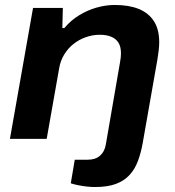

<svg xmlns="http://www.w3.org/2000/svg" viewBox="-20 -559 706 773"><path d="M362 194Q347 194 329 192Q311 190 294 186.5Q277 183 265 179L281 84H334Q364 84 382.5 68Q401 52 406 23L463 -307Q465 -317 466 -326.5Q467 -336 467 -344Q467 -371 457 -387Q447 -403 428 -411Q409 -419 382 -419Q353 -419 326 -409.5Q299 -400 276.5 -382.5Q254 -365 238.5 -339.5Q223 -314 218 -283L168 0H20L113 -527H233L231 -446H239Q265 -477 298.5 -497.5Q332 -518 369 -528.5Q406 -539 442 -539Q499 -539 538.5 -523Q578 -507 599.5 -474Q621 -441 621 -389Q621 -373 619 -356.5Q617 -340 614 -321L554 20Q547 58 535 90Q523 122 501.5 145.5Q480 169 446.5 181.5Q413 194 362 194Z"/></svg>

Font: Archivo SemiExpanded
Style: Bold Italic
Weight: 700
Width: 6
Italic angle: -10°
Designer: Hector Gatti
Foundry: Omnibus-Type
Version: Version 2.001